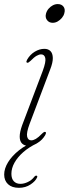

<svg xmlns="http://www.w3.org/2000/svg" viewBox="-30 -690 330 918"><path d="M142 -16.5 146.5 -4.5Q108.5 13.5 81.2 37.5Q54 61.5 39.2 88Q24.5 114.5 24.5 141Q24.5 164.5 36.2 176.8Q48 189 67.5 189Q85 189 103.2 180.2Q121.5 171.5 133.5 156Q136.5 152 139 150.8Q141.5 149.5 144.5 150Q146.5 150 147.8 152Q149 154 147.5 158Q140 176 116 192Q92 208 60.5 208Q27 208 8.5 190.8Q-10 173.5 -10 144.5Q-10 116 8.5 85.8Q27 55.5 61 28.5Q95 1.5 142 -16.5ZM111.5 -97.5Q95.5 -54.5 99.8 -36.8Q104 -19 119.5 -19Q129.5 -19 141.5 -26Q153.5 -33 170 -50Q176 -56 180 -58.2Q184 -60.5 187 -59Q190.5 -57.5 189.8 -53.5Q189 -49.5 186.5 -44.5Q172.5 -20.5 149.8 -6.8Q127 7 104 7Q86.5 7 75.5 -3.8Q64.5 -14.5 64.2 -36.2Q64 -58 76 -91.5L174.5 -351.5Q190.5 -395 186.5 -412.5Q182.5 -430 166.5 -430Q157 -430 145 -423.2Q133 -416.5 116 -399Q110 -393.5 106.2 -391.2Q102.5 -389 99 -390.5Q95.5 -392 96.2 -395.8Q97 -399.5 99.5 -404.5Q113.5 -429 136.2 -442.8Q159 -456.5 182 -456.5Q200.5 -456.5 211.2 -445.8Q222 -435 222.5 -413Q223 -391 210 -358ZM222 -581Q204.5 -581 194.8 -594Q185 -607 190 -625Q193.5 -638 202.2 -648.2Q211 -658.5 222.5 -664.5Q234 -670.5 246 -670.5Q264.5 -670.5 273.8 -658Q283 -645.5 277.5 -626.5Q274.5 -614.5 265.8 -604.2Q257 -594 245.8 -587.5Q234.5 -581 222 -581Z"/></svg>

Font: Fraunces Thin
Style: Italic
Weight: 250
Italic angle: -16°
Version: Version 1.000;[b76b70a41]